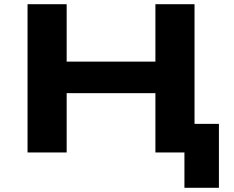

<svg xmlns="http://www.w3.org/2000/svg" viewBox="-20 -725 1115 913"><path d="M857 168V0H721V-136H1021V168ZM111 0V-705H297V-432H719V-705H905V0H719V-282H297V0Z"/></svg>

Font: Nunito Sans 7pt Expanded ExtraBold
Style: Regular
Weight: 800
Width: 7
Designer: Vernon Adams
Foundry: Vernon Adams
Version: Version 3.101;gftools[0.9.27]